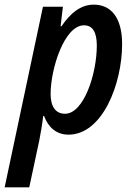

<svg xmlns="http://www.w3.org/2000/svg" viewBox="-61 -570 574 827"><path d="M219 -80C178 -80 157 -112 157 -165C157 -274 216 -461 301 -461C337 -461 356 -433 356 -374C356 -252 300 -80 219 -80ZM-41 237H65L108 36C114 5 121 -34 125 -70H129C146 -24 180 10 234 10C381 10 465 -210 465 -380C465 -497 415 -550 343 -550C286 -550 242 -513 204 -457H200L210 -541H124Z"/></svg>

Font: Noto Sans Display SemiCondensed Medium
Style: Italic
Weight: 500
Width: 4
Italic angle: -12°
Designer: Monotype Design Team
Foundry: Monotype Imaging Inc.
Version: Version 1.900